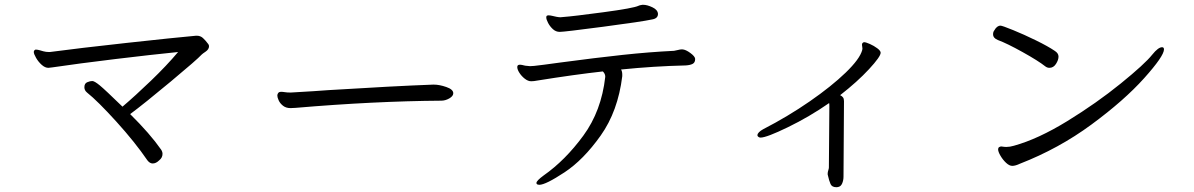

<svg xmlns="http://www.w3.org/2000/svg" viewBox="-20 -725 4980 801"><path d="M849 -541Q852 -537 852 -532Q852 -519 837 -509Q825 -501 821 -497Q803 -477 692 -384.5Q581 -292 523 -249Q606 -167 652 -101Q658 -92 658 -83Q658 -67 644 -56Q631 -43 617 -43Q605 -43 595 -56Q543 -132 465.5 -217.5Q388 -303 343 -339Q332 -348 332 -361Q332 -377 344 -382Q356 -387 365 -387Q374 -387 396 -369Q418 -351 491 -280Q545 -326 610 -388.5Q675 -451 723 -508Q613 -497 460 -478.5Q307 -460 199 -444Q185 -442 182 -442Q168 -442 154 -454.5Q140 -467 130.5 -483.5Q121 -500 121 -508Q121 -515 128 -518H131Q137 -518 147 -515Q157 -512 161 -511Q172 -508 184 -508H188Q308 -524 508.5 -546Q709 -568 798 -576H801Q816 -576 826.5 -566.5Q837 -557 849 -541Z M1871 -336Q1871 -324 1854.5 -314.5Q1838 -305 1821 -305Q1541 -303 1213 -275Q1205 -274 1192 -274Q1173 -274 1160.5 -284Q1148 -294 1142.5 -306.5Q1137 -319 1137 -326Q1137 -333 1141 -337.5Q1145 -342 1152 -342Q1159 -342 1168.5 -340.5Q1178 -339 1190 -339H1194Q1301 -345 1350 -349Q1624 -366 1787 -372H1790Q1813 -372 1842 -362Q1871 -352 1871 -336Z M2725 -667Q2725 -648 2701 -644Q2660 -635 2497 -613.5Q2334 -592 2315 -592Q2299 -592 2286.5 -603.5Q2274 -615 2266.5 -629.5Q2259 -644 2259 -652Q2259 -659 2263 -660Q2265 -661 2269 -661Q2275 -661 2285.5 -658.5Q2296 -656 2301 -655Q2311 -653 2318 -653L2329 -654Q2371 -657 2497.5 -674Q2624 -691 2644 -701Q2647 -703 2660 -705H2663Q2680 -705 2702 -694.5Q2724 -684 2725 -667ZM2840 -452Q2708 -449 2571 -435Q2576 -427 2576 -414V-407Q2558 -261 2486 -159.5Q2414 -58 2335 -6Q2256 46 2230 46Q2222 46 2219 42Q2218 41 2218 38Q2218 29 2248 7Q2338 -56 2413.5 -159Q2489 -262 2505 -404V-406Q2505 -417 2495 -427Q2378 -414 2222 -389Q2207 -386 2196 -386Q2183 -386 2169.5 -396.5Q2156 -407 2147 -421Q2138 -435 2138 -445Q2138 -452 2143 -454Q2145 -455 2151 -455Q2155 -455 2171 -451Q2185 -449 2191 -449L2208 -450Q2237 -453 2316 -464Q2466 -484 2577.5 -496Q2689 -508 2792 -513Q2799 -514 2808.5 -516.5Q2818 -519 2824 -519H2827Q2841 -518 2860 -504Q2879 -490 2880 -480V-478Q2880 -464 2869.5 -458.5Q2859 -453 2840 -452Z M3438 -26 3440 -282Q3440 -292 3439 -295Q3357 -238 3267.5 -194.5Q3178 -151 3153 -151Q3146 -151 3141 -157Q3140 -158 3140 -161Q3140 -167 3146.5 -173.5Q3153 -180 3164 -186Q3267 -239 3358 -302Q3449 -365 3508 -422Q3567 -479 3577 -516L3578 -522Q3578 -527 3577 -531Q3576 -535 3576 -538Q3576 -544 3579 -546Q3582 -549 3585 -549Q3592 -549 3609 -541.5Q3626 -534 3640 -523.5Q3654 -513 3654 -505Q3654 -489 3605.5 -436.5Q3557 -384 3485 -328Q3493 -324 3497 -318.5Q3501 -313 3501 -303L3499 12Q3499 27 3493.5 40Q3488 53 3477 55Q3474 56 3469 56Q3451 56 3445 43Q3439 30 3433 3V-1Q3433 -7 3435.5 -14.5Q3438 -22 3438 -26Z M4154 -618Q4161 -618 4206.5 -599.5Q4252 -581 4302 -556.5Q4352 -532 4380 -513Q4396 -503 4396 -489Q4396 -475 4385.5 -458.5Q4375 -442 4358 -442Q4349 -442 4341 -448Q4312 -471 4246.5 -507.5Q4181 -544 4143 -558Q4123 -566 4123 -582Q4123 -592 4128 -598Q4139 -618 4154 -618ZM4203 -33Q4191 -33 4177.5 -45.5Q4164 -58 4154 -75Q4144 -92 4144 -102Q4144 -108 4148 -111Q4153 -114 4157 -114Q4160 -114 4165 -113Q4170 -112 4179 -112Q4193 -112 4210 -117Q4311 -145 4433 -220Q4555 -295 4655.5 -376.5Q4756 -458 4787 -497Q4812 -528 4828 -528Q4836 -528 4836 -519Q4836 -491 4753 -398.5Q4670 -306 4533.5 -205.5Q4397 -105 4235 -42Q4216 -33 4203 -33Z"/></svg>

Font: Iansui
Style: Regular
Weight: 400
Designer: But Ko / Fontworks Inc.
Foundry: zi-hi.com / Fontworks Inc.
Version: Version 1.002